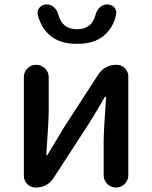

<svg xmlns="http://www.w3.org/2000/svg" viewBox="-20 -840 681 860"><path d="M139.6 0Q118.2 0 102.5 -15.1Q86.9 -30.3 86.9 -52.7V-494.1Q86.9 -517.6 103 -533.7Q119.1 -549.8 142.1 -549.8Q165 -549.8 181.6 -533.7Q198.2 -517.6 198.2 -494.1V-344.7Q198.2 -298.8 187.5 -147.5Q186.5 -144.5 189.5 -144.5Q192.4 -144.5 193.4 -147.5Q202.1 -163.1 227.5 -204.1Q252.9 -245.1 261.7 -261.7L419.9 -505.9Q449.2 -549.8 502 -549.8Q524.4 -549.8 539.6 -534.2Q554.7 -518.6 554.7 -497.1V-55.7Q554.7 -32.2 538.6 -16.1Q522.5 0 499.5 0Q476.6 0 460.4 -16.1Q444.3 -32.2 444.3 -55.7V-205.1Q444.3 -250 455.1 -403.3Q455.1 -406.2 452.6 -406.2Q450.2 -406.2 448.2 -403.3Q400.4 -321.3 379.9 -289.1L220.7 -43.9Q192.4 0 139.6 0ZM149.4 -774.4Q148.4 -779.3 148.4 -783.2Q148.4 -795.9 157.2 -805.7Q169.9 -820.3 189.5 -820.3Q208 -820.3 222.2 -807.1Q236.3 -793.9 241.2 -774.4Q258.8 -709 325.2 -709Q391.6 -709 408.2 -774.4Q413.1 -793.9 427.2 -807.1Q441.4 -820.3 460 -820.3Q479.5 -820.3 492.2 -806.6Q501 -795.9 501 -783.2Q501 -778.3 500 -774.4Q487.3 -714.8 443.8 -679.2Q400.4 -643.6 325.2 -643.6Q250 -643.6 206.5 -679.2Q163.1 -714.8 149.4 -774.4Z"/></svg>

Font: Gen Jyuu GothicX Medium
Style: Regular
Weight: 500
Designer: Ryoko NISHIZUKA (kana &amp; ideographs); Paul D. Hunt (Latin, Greek &amp; Cyrillic); Wenlong ZHANG (bopomofo); Sandoll C
Version: Version 1.058.20140828